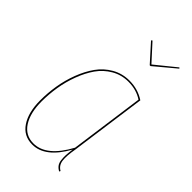

<svg xmlns="http://www.w3.org/2000/svg" viewBox="-226 -817 904 904"><g transform="rotate(45 226.0 -364.5)"><path d="M408.2 -737.8 412.1 -733.4 307.6 -646H302.2L223.6 -733.4L229 -737.8L305.2 -654.3ZM286.1 -527.8Q342.8 -527.8 387.7 -498L335.4 -118.7Q326.2 -67.4 329.8 -38.8Q333.5 -10.3 357.4 2.9L354.5 9.3Q340.8 2 333 -8.5Q325.2 -19 323.2 -35.6Q321.3 -52.2 322 -67.4Q322.8 -82.5 326.2 -108.4Q260.7 9.3 174.8 9.3Q117.2 9.3 85.7 -38.1Q54.2 -85.4 54.2 -165Q54.2 -214.4 62.3 -263.7Q70.3 -313 88.6 -361.1Q106.9 -409.2 133.1 -445.8Q159.2 -482.4 198.7 -505.1Q238.3 -527.8 286.1 -527.8ZM286.1 -520.5Q240.2 -520.5 201.9 -498.3Q163.6 -476.1 138.4 -440.2Q113.3 -404.3 95.7 -357.2Q78.1 -310.1 70.3 -261.7Q62.5 -213.4 62.5 -165.5Q62.5 -89.4 91.8 -43.9Q121.1 1.5 175.3 1.5Q260.7 1.5 328.1 -123L379.4 -494.1Q339.4 -520.5 286.1 -520.5Z"/></g></svg>

Font: Fira Sans Compressed Eight
Style: Italic
Weight: 100
Width: 3
Italic angle: -8°
Designer: Carrois Corporate & Edenspiekermann AG
Foundry: Carrois Corporate GbR & Edenspiekermann AG
Version: Version 4.203;PS 004.203;hotconv 1.0.88;makeotf.lib2.5.64775